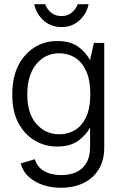

<svg xmlns="http://www.w3.org/2000/svg" viewBox="-20 -699 585 908"><path d="M266 189Q226 189 187 177Q148 165 118.5 139.5Q89 114 78 74L145 54Q155 90 188 109.5Q221 129 270 129Q310 129 340 115.5Q370 102 388 72.5Q406 43 406 -4V-96Q387 -60 349.5 -33Q312 -6 249 -6Q194 -6 146 -33.5Q98 -61 68 -115.5Q38 -170 38 -252Q38 -332 66 -388Q94 -444 142.5 -474.5Q191 -505 250 -505Q312 -505 348 -479.5Q384 -454 406 -415L424 -496H473V-1Q473 59 447 101.5Q421 144 375 166.5Q329 189 266 189ZM261 -64Q301 -64 334 -83.5Q367 -103 387 -145Q407 -187 407 -254Q407 -321 387 -364Q367 -407 334 -427Q301 -447 260 -447Q194 -447 151.5 -395.5Q109 -344 109 -252Q109 -162 152 -113Q195 -64 261 -64ZM271 -571Q221 -571 186 -602.5Q151 -634 142 -679H194Q201 -657 221 -640Q241 -623 271 -623Q300 -623 320 -640Q340 -657 347 -679H399Q390 -634 355.5 -602.5Q321 -571 271 -571Z"/></svg>

Font: Atkinson Hyperlegible Next Light
Style: Regular
Weight: 300
Designer: Elliott Scott, Megan Eiswerth, Linus Boman, Theodore Petrosky, Letters from Sweden
Foundry: Applied Design Works, Letters from Sweden
Version: Version 2.001